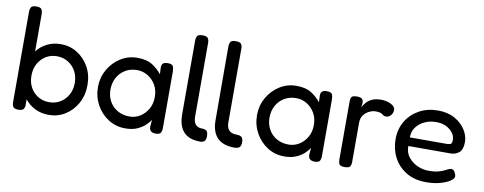

<svg xmlns="http://www.w3.org/2000/svg" viewBox="-61 -991 3271 1297"><g transform="rotate(10 1574.0 -342.5)"><path d="M102 11Q73 11 65.5 -1.5Q58 -14 58 -34V-651Q58 -672 65.5 -684.5Q73 -697 102 -697Q130 -697 137.5 -684.5Q145 -672 145 -651V-396Q173 -433 215 -454Q257 -475 310 -475Q371 -475 421.5 -443.5Q472 -412 502.5 -358Q533 -304 533 -234Q533 -163 502.5 -108Q472 -53 421.5 -21.5Q371 10 310 10Q257 10 215 -11Q173 -32 145 -68V-25Q143 -5 133.5 3Q124 11 102 11ZM297 -75Q339 -75 372.5 -95Q406 -115 426 -150.5Q446 -186 446 -232Q446 -278 426.5 -313.5Q407 -349 373 -369.5Q339 -390 297 -390Q255 -390 221.5 -369.5Q188 -349 168.5 -313.5Q149 -278 149 -232Q149 -185 168.5 -150Q188 -115 221.5 -95Q255 -75 297 -75Z M1042 9Q1001 9 999 -28L1003 -78Q993 -62 972 -41.5Q951 -21 917 -5.5Q883 10 834 10Q770 10 718 -23Q666 -56 635.5 -111.5Q605 -167 605 -234Q605 -299 636 -353.5Q667 -408 719 -441Q771 -474 834 -474Q899 -474 937.5 -449Q976 -424 1002 -391L1000 -433Q999 -455 1009 -464.5Q1019 -474 1043 -474Q1071 -474 1078 -460.5Q1085 -447 1085 -424V-38Q1085 -16 1077.5 -3.5Q1070 9 1042 9ZM849 -74Q889 -74 922 -95Q955 -116 975 -151.5Q995 -187 995 -233Q995 -280 974.5 -315.5Q954 -351 920 -371.5Q886 -392 847 -392Q800 -392 765 -370.5Q730 -349 710.5 -313Q691 -277 691 -231Q691 -186 711 -150.5Q731 -115 766.5 -94.5Q802 -74 849 -74Z M1583 10Q1426 10 1426 -153L1425 -654Q1425 -675 1432.5 -687.5Q1440 -700 1469 -700Q1498 -700 1506 -688Q1514 -676 1514 -656V-150Q1514 -79 1583 -79Q1608 -79 1618.5 -69Q1629 -59 1629 -34Q1629 -10 1618 0Q1607 10 1583 10ZM1347 10Q1197 10 1197 -153V-654Q1197 -675 1204.5 -687.5Q1212 -700 1241 -700Q1270 -700 1278 -688Q1286 -676 1286 -656V-150Q1286 -79 1347 -79Q1369 -79 1378.5 -69Q1388 -59 1388 -34Q1388 -10 1378.5 0Q1369 10 1347 10Z M2133 9Q2092 9 2090 -28L2094 -78Q2084 -62 2063 -41.5Q2042 -21 2008 -5.5Q1974 10 1925 10Q1861 10 1809 -23Q1757 -56 1726.5 -111.5Q1696 -167 1696 -234Q1696 -299 1727 -353.5Q1758 -408 1810 -441Q1862 -474 1925 -474Q1990 -474 2028.5 -449Q2067 -424 2093 -391L2091 -433Q2090 -455 2100 -464.5Q2110 -474 2134 -474Q2162 -474 2169 -460.5Q2176 -447 2176 -424V-38Q2176 -16 2168.5 -3.5Q2161 9 2133 9ZM1940 -74Q1980 -74 2013 -95Q2046 -116 2066 -151.5Q2086 -187 2086 -233Q2086 -280 2065.5 -315.5Q2045 -351 2011 -371.5Q1977 -392 1938 -392Q1891 -392 1856 -370.5Q1821 -349 1801.5 -313Q1782 -277 1782 -231Q1782 -186 1802 -150.5Q1822 -115 1857.5 -94.5Q1893 -74 1940 -74Z M2339 10Q2310 10 2303 -2Q2296 -14 2296 -36V-430Q2296 -452 2303 -463Q2310 -474 2340 -474Q2367 -474 2375.5 -464Q2384 -454 2384 -437L2380 -407Q2389 -424 2403.5 -441Q2418 -458 2442.5 -469.5Q2467 -481 2506 -481Q2542 -481 2572 -466Q2602 -451 2602 -428Q2602 -406 2588 -390.5Q2574 -375 2559 -375Q2545 -375 2539 -378.5Q2533 -382 2528 -386Q2523 -390 2512.5 -393.5Q2502 -397 2481 -397Q2461 -397 2438.5 -386.5Q2416 -376 2400 -355Q2384 -334 2384 -302V-34Q2384 -13 2376.5 -1.5Q2369 10 2339 10Z M2899 15Q2819 15 2762.5 -19Q2706 -53 2676 -110Q2646 -167 2646 -236Q2646 -305 2678 -359Q2710 -413 2766.5 -444.5Q2823 -476 2896 -476Q2963 -476 3011 -449Q3059 -422 3085 -381Q3111 -340 3111 -297Q3111 -246 3087 -225.5Q3063 -205 3028 -205H2739Q2738 -161 2762.5 -129.5Q2787 -98 2824.5 -81Q2862 -64 2900 -64Q2946 -64 2972.5 -72Q2999 -80 3015.5 -89Q3032 -98 3045 -102Q3054 -104 3062.5 -100.5Q3071 -97 3076 -87Q3086 -70 3086 -57Q3086 -42 3062 -25.5Q3038 -9 2995.5 3Q2953 15 2899 15ZM2739 -264H2990Q3008 -264 3018 -268.5Q3028 -273 3028 -296Q3028 -337 2990.5 -367Q2953 -397 2897 -397Q2853 -397 2816.5 -379.5Q2780 -362 2759 -332Q2738 -302 2739 -264Z"/></g></svg>

Font: Fredoka
Style: Regular
Weight: 400
Designer: Ben Nathan
Foundry: Milena B. Brandão, Ben Nathan
Version: Version 2.001